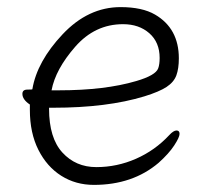

<svg xmlns="http://www.w3.org/2000/svg" viewBox="-20 -504 583 540"><path d="M118 -201V-198Q118 -116 155.5 -75Q193 -34 251 -34Q309 -34 362.5 -57.5Q416 -81 456 -124Q468 -137 476.5 -137Q485 -137 485 -127.5Q485 -118 470 -95Q455 -72 426 -46Q353 16 244 16Q193 16 152.5 -9.5Q112 -35 88 -82.5Q64 -130 64 -195V-210Q43 -224 43 -240Q43 -252 57 -252Q71 -252 71 -253Q84 -331 156 -407.5Q228 -484 319 -484Q380 -484 416 -463Q483 -424 483 -340Q483 -311 476 -292Q469 -273 448.5 -259.5Q428 -246 386 -233Q281 -201 130 -201ZM146 -250Q275 -250 363 -276Q418 -292 425 -312Q429 -323 429 -341Q429 -385 400 -410.5Q371 -436 326 -436Q247 -436 191.5 -372.5Q136 -309 125 -250Z"/></svg>

Font: LXGW WenKai Light
Style: Regular
Weight: 300
Designer: LXGW / Fontworks Inc.
Foundry: LXGW / Fontworks Inc.
Version: Version 1.501; October 10, 2024